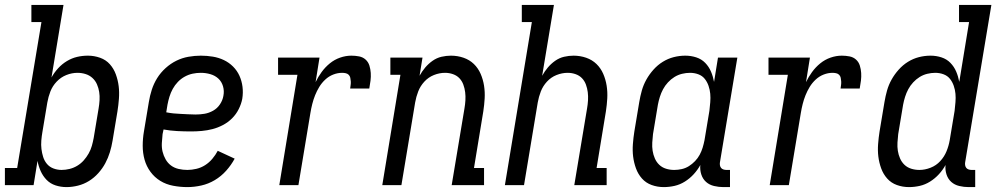

<svg xmlns="http://www.w3.org/2000/svg" viewBox="-46 -755 4066 783"><path d="M225 8Q202 8 180.5 1Q159 -6 144 -21.5Q129 -37 120 -57Q111 -77 107 -99L91 0H-26V-70H24L123 -665H82V-735H213L164 -439Q175 -459 191 -476.5Q207 -494 227 -506Q247 -518 268.5 -523Q290 -528 312 -528Q312 -528 312 -528Q312 -528 312 -528Q312 -528 312.5 -528Q313 -528 313 -528Q338 -528 362 -519.5Q386 -511 402 -493Q418 -475 426.5 -451.5Q435 -428 438 -403.5Q441 -379 439 -352.5Q437 -326 433 -301L413 -181Q409 -157 402 -134Q395 -111 383.5 -89.5Q372 -68 355 -49Q338 -30 317 -17Q296 -4 272 2Q248 8 225 8ZM205 -62Q221 -62 237.5 -66Q254 -70 269 -79Q284 -88 295.5 -101Q307 -114 315.5 -129Q324 -144 328.5 -160Q333 -176 336 -192L356 -312Q359 -329 360 -346.5Q361 -364 358.5 -380Q356 -396 349.5 -411Q343 -426 331 -437Q319 -448 303 -453Q287 -458 270 -458Q247 -458 224.5 -449Q202 -440 185 -422Q168 -404 159.5 -382Q151 -360 147 -337L127 -217Q124 -200 122.5 -182Q121 -164 123 -147.5Q125 -131 130 -115Q135 -99 145.5 -86.5Q156 -74 172 -68Q188 -62 205 -62Z M718 8Q689 8 660 2.5Q631 -3 607.5 -17.5Q584 -32 567.5 -54.5Q551 -77 543.5 -104Q536 -131 536 -160.5Q536 -190 541 -219L561 -339Q565 -364 573 -389Q581 -414 595 -436.5Q609 -459 629.5 -477.5Q650 -496 673.5 -507.5Q697 -519 722.5 -523.5Q748 -528 773 -528Q798 -528 822 -524Q846 -520 867 -510Q888 -500 904.5 -483.5Q921 -467 930.5 -446Q940 -425 943 -401Q946 -377 942 -352Q938 -331 927.5 -310Q917 -289 900.5 -272.5Q884 -256 863 -245Q842 -234 820.5 -228.5Q799 -223 777 -221Q755 -219 734 -219Q705 -219 676.5 -220.5Q648 -222 621 -227L617 -208Q615 -190 614 -171.5Q613 -153 617 -136.5Q621 -120 629.5 -105Q638 -90 651.5 -80Q665 -70 682.5 -66Q700 -62 718 -62Q736 -62 755 -66.5Q774 -71 790.5 -81.5Q807 -92 820 -107.5Q833 -123 842 -140L911 -108Q897 -82 876.5 -59Q856 -36 830 -20.5Q804 -5 775 1.5Q746 8 718 8ZM751 -288Q770 -288 788 -291Q806 -294 823 -303.5Q840 -313 851 -329.5Q862 -346 865 -364Q869 -384 863.5 -403Q858 -422 844.5 -434.5Q831 -447 812 -452.5Q793 -458 773 -458Q756 -458 739.5 -454.5Q723 -451 707.5 -442.5Q692 -434 679.5 -421Q667 -408 658.5 -392.5Q650 -377 645 -360.5Q640 -344 637 -328L632 -297Q647 -294 661.5 -292.5Q676 -291 691 -290.5Q706 -290 721 -289Q736 -288 751 -288Z M1093 0 1167 -450H1088V-520H1257L1241 -420Q1251 -441 1265.5 -461Q1280 -481 1299 -496.5Q1318 -512 1341 -520Q1364 -528 1387 -528Q1403 -528 1418.5 -525Q1434 -522 1445 -512Q1456 -502 1460.5 -487.5Q1465 -473 1466 -457.5Q1467 -442 1465 -426Q1463 -410 1460 -394H1382Q1383 -402 1384 -409Q1385 -416 1384.5 -423.5Q1384 -431 1382.5 -438Q1381 -445 1376 -450Q1371 -455 1363.5 -456.5Q1356 -458 1349 -458Q1331 -458 1313 -451Q1295 -444 1280.5 -430.5Q1266 -417 1256 -400.5Q1246 -384 1239 -366.5Q1232 -349 1227.5 -331Q1223 -313 1220 -295L1171 0Z M1513 0 1587 -450H1546V-520H1677L1665 -446Q1675 -464 1688 -479.5Q1701 -495 1718 -507Q1735 -519 1754.5 -523.5Q1774 -528 1793 -528Q1820 -528 1844.5 -519.5Q1869 -511 1886.5 -494Q1904 -477 1914 -454Q1924 -431 1928 -405.5Q1932 -380 1930.5 -353.5Q1929 -327 1925 -301L1887 -70H1928V0H1796L1848 -312Q1851 -329 1852 -346Q1853 -363 1851 -379Q1849 -395 1843.5 -410Q1838 -425 1827.5 -436Q1817 -447 1801.5 -452.5Q1786 -458 1769 -458Q1746 -458 1723.5 -449Q1701 -440 1684.5 -422Q1668 -404 1659.5 -382Q1651 -360 1647 -337L1591 0Z M2013 0 2123 -665H2082V-735H2213L2165 -446Q2175 -464 2188 -479.5Q2201 -495 2218 -507Q2235 -519 2254.5 -523.5Q2274 -528 2293 -528Q2320 -528 2344.5 -519.5Q2369 -511 2386.5 -494Q2404 -477 2414 -454Q2424 -431 2428 -405.5Q2432 -380 2430.5 -353.5Q2429 -327 2425 -301L2387 -70H2428V0H2296L2348 -312Q2351 -329 2352 -346Q2353 -363 2351 -379Q2349 -395 2343.5 -410Q2338 -425 2327.5 -436Q2317 -447 2301.5 -452.5Q2286 -458 2269 -458Q2246 -458 2223.5 -449Q2201 -440 2184.5 -422Q2168 -404 2159.5 -382Q2151 -360 2147 -337L2091 0Z M2661 8Q2661 8 2661 8Q2661 8 2661 8Q2635 8 2611.5 -0.5Q2588 -9 2572 -27Q2556 -45 2547.5 -68.5Q2539 -92 2536 -116.5Q2533 -141 2535 -167.5Q2537 -194 2541 -219L2561 -339Q2565 -363 2571.5 -386Q2578 -409 2590 -430.5Q2602 -452 2619 -471Q2636 -490 2657 -503Q2678 -516 2701.5 -522Q2725 -528 2749 -528Q2772 -528 2793.5 -521Q2815 -514 2830 -498.5Q2845 -483 2853.5 -463Q2862 -443 2866 -421L2882 -520H2961L2890 -93Q2889 -87 2890 -81Q2891 -75 2894.5 -70.5Q2898 -66 2904 -64Q2910 -62 2916 -62H2931V8H2904Q2885 8 2866 3.5Q2847 -1 2833.5 -13Q2820 -25 2814 -43.5Q2808 -62 2810 -82Q2799 -62 2783 -44.5Q2767 -27 2747 -14.5Q2727 -2 2705 3Q2683 8 2661 8ZM2704 -62Q2719 -62 2734.5 -65.5Q2750 -69 2763.5 -77.5Q2777 -86 2788.5 -98Q2800 -110 2807.5 -124Q2815 -138 2819.5 -153Q2824 -168 2827 -183L2847 -303Q2849 -320 2850.5 -338Q2852 -356 2850.5 -372.5Q2849 -389 2843.5 -405Q2838 -421 2828 -433.5Q2818 -446 2802 -452Q2786 -458 2768 -458Q2752 -458 2735.5 -454Q2719 -450 2704.5 -441Q2690 -432 2678 -419Q2666 -406 2658 -391Q2650 -376 2645 -360Q2640 -344 2637 -328L2617 -208Q2615 -191 2614 -173.5Q2613 -156 2615.5 -140Q2618 -124 2624.5 -109Q2631 -94 2642.5 -83Q2654 -72 2670 -67Q2686 -62 2703 -62Z M3093 0 3167 -450H3088V-520H3257L3241 -420Q3251 -441 3265.5 -461Q3280 -481 3299 -496.5Q3318 -512 3341 -520Q3364 -528 3387 -528Q3403 -528 3418.5 -525Q3434 -522 3445 -512Q3456 -502 3460.5 -487.5Q3465 -473 3466 -457.5Q3467 -442 3465 -426Q3463 -410 3460 -394H3382Q3383 -402 3384 -409Q3385 -416 3384.5 -423.5Q3384 -431 3382.5 -438Q3381 -445 3376 -450Q3371 -455 3363.5 -456.5Q3356 -458 3349 -458Q3331 -458 3313 -451Q3295 -444 3280.5 -430.5Q3266 -417 3256 -400.5Q3246 -384 3239 -366.5Q3232 -349 3227.5 -331Q3223 -313 3220 -295L3171 0Z M3661 8Q3661 8 3661 8Q3661 8 3661 8Q3661 8 3661 8Q3661 8 3661 8Q3635 8 3611.5 -0.5Q3588 -9 3572 -27Q3556 -45 3547.5 -68.5Q3539 -92 3536 -116.5Q3533 -141 3535 -167.5Q3537 -194 3541 -219L3561 -339Q3565 -363 3571.5 -386Q3578 -409 3590 -430.5Q3602 -452 3619 -471Q3636 -490 3657 -503Q3678 -516 3701.5 -522Q3725 -528 3749 -528Q3772 -528 3793.5 -521Q3815 -514 3830 -498.5Q3845 -483 3853.5 -463Q3862 -443 3866 -421L3906 -665H3865V-735H3997L3890 -93Q3889 -87 3890 -81Q3891 -75 3894.5 -70.5Q3898 -66 3904 -64Q3910 -62 3916 -62H3931V8H3904Q3885 8 3866 3.5Q3847 -1 3833.5 -13Q3820 -25 3814 -43.5Q3808 -62 3810 -82Q3799 -62 3783 -44.5Q3767 -27 3747 -14.5Q3727 -2 3705 3Q3683 8 3661 8ZM3704 -62Q3726 -62 3749 -71Q3772 -80 3788.5 -98Q3805 -116 3814 -138Q3823 -160 3827 -183L3847 -303Q3849 -321 3850.5 -338.5Q3852 -356 3850.5 -372.5Q3849 -389 3843.5 -405Q3838 -421 3828 -433.5Q3818 -446 3802 -452Q3786 -458 3768 -458Q3752 -458 3735.5 -454Q3719 -450 3704.5 -441Q3690 -432 3678 -419Q3666 -406 3658 -391Q3650 -376 3645 -360Q3640 -344 3637 -328L3617 -208Q3615 -191 3614 -173.5Q3613 -156 3615.5 -140Q3618 -124 3624.5 -109Q3631 -94 3642.5 -83Q3654 -72 3670 -67Q3686 -62 3703 -62Z"/></svg>

Font: Iosevka Gothic
Style: Italic
Weight: 400
Italic angle: -9°
Monospace: yes
Designer: Belleve Invis
Foundry: Belleve Invis
Version: Version 15.5.1; ttfautohint (v1.8.4)